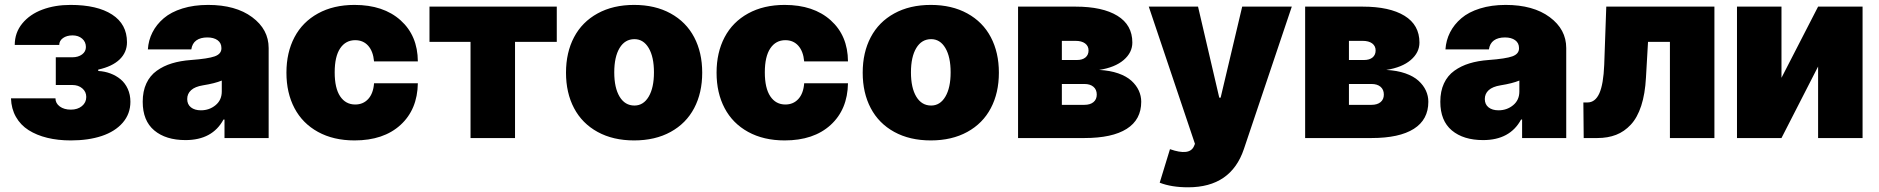

<svg xmlns="http://www.w3.org/2000/svg" viewBox="-20 -573 7801 797"><path d="M25.6 -164.8H210.2Q210.2 -144.2 228.2 -131Q246.1 -117.9 274.1 -117.9Q302.2 -117.9 320.1 -132.6Q338.1 -147.4 338.1 -170.5Q338.1 -192.1 321.7 -206.1Q305.4 -220.2 279.8 -220.2H211.6V-335.2H279.8Q304.7 -335.2 320.7 -347.1Q336.6 -359 336.6 -377.8Q336.6 -399.1 321 -412.6Q305.4 -426.1 281.2 -426.1Q257.1 -426.1 241.5 -415Q225.9 -403.8 225.9 -386.4H41.2Q41.2 -437.5 72.6 -475.7Q104 -513.8 156.1 -533.2Q208.1 -552.6 272.7 -552.6Q383.5 -552.6 445.3 -512.6Q507.1 -472.7 507.1 -397.7Q507.1 -355.8 476.6 -326.3Q446 -296.9 387.8 -284.1V-278.4Q414.4 -277 438.2 -268.1Q462 -259.2 480.6 -243.8Q499.3 -228.3 510.3 -204.2Q521.3 -180 521.3 -150.6Q521.3 -100.5 489.5 -63.7Q457.7 -27 402.2 -8.5Q346.6 9.9 274.1 9.9Q220.5 9.9 176.3 -0.9Q132.1 -11.7 98.7 -32.8Q65.3 -54 46.2 -87.7Q27 -121.4 25.6 -164.8Z M750 8.5Q668.3 8.5 620.4 -31.6Q572.4 -71.7 572.4 -150.6Q572.4 -194.2 587.5 -226.7Q602.6 -259.2 630.7 -279.3Q658.7 -299.4 693.7 -310Q728.7 -320.7 772.7 -323.9Q843.8 -329.2 871.4 -339.1Q899.1 -349.1 899.1 -372.2V-373.6Q899.1 -394.5 883.2 -406.1Q867.2 -417.6 840.9 -417.6Q812.1 -417.6 794.9 -405.2Q777.7 -392.8 774.1 -367.9H593.8Q596.2 -405.9 612.9 -438.7Q629.6 -471.6 659.8 -497.3Q690 -523.1 737.2 -537.8Q784.4 -552.6 843.8 -552.6Q958.1 -552.6 1026.6 -501.8Q1095.2 -451 1095.2 -373.6V0H911.9V-76.7H907.7Q861.5 8.5 750 8.5ZM813.9 -115.1Q849.1 -115.1 874.8 -136.4Q900.6 -157.7 900.6 -193.2V-238.6Q871.4 -226.6 822.4 -218.8Q789.4 -213.4 773.3 -198.7Q757.1 -183.9 757.1 -161.9Q757.1 -139.6 772.7 -127.3Q788.4 -115.1 813.9 -115.1Z M1451.7 9.9Q1364.3 9.9 1300.1 -25.4Q1235.8 -60.7 1202.4 -124.1Q1169 -187.5 1169 -271.3Q1169 -355.1 1202.4 -418.5Q1235.8 -481.9 1300.1 -517.2Q1364.3 -552.6 1451.7 -552.6Q1571.7 -552.6 1642.8 -488.8Q1713.8 -425.1 1714.5 -318.2H1532.7Q1528.8 -360.4 1508.2 -383.3Q1487.6 -406.2 1454.5 -406.2Q1414.8 -406.2 1392 -372.3Q1369.3 -338.4 1369.3 -272.7Q1369.3 -207 1392 -173.1Q1414.8 -139.2 1454.5 -139.2Q1487.6 -139.2 1508.5 -162.1Q1529.5 -185 1532.7 -227.3H1714.5Q1712.7 -118.3 1642.4 -54.2Q1572.1 9.9 1451.7 9.9Z M1762.8 -399.1V-545.5H2291.2V-399.1H2117.9V0H1933.2V-399.1Z M2763.8 -25.4Q2699.6 9.9 2612.2 9.9Q2524.9 9.9 2460.6 -25.4Q2396.3 -60.7 2362.9 -124.1Q2329.5 -187.5 2329.5 -271.3Q2329.5 -355.1 2362.9 -418.5Q2396.3 -481.9 2460.6 -517.2Q2524.9 -552.6 2612.2 -552.6Q2699.6 -552.6 2763.8 -517.2Q2828.1 -481.9 2861.5 -418.5Q2894.9 -355.1 2894.9 -271.3Q2894.9 -187.5 2861.5 -124.1Q2828.1 -60.7 2763.8 -25.4ZM2613.6 -134.9Q2650.9 -134.9 2672.8 -171.9Q2694.6 -208.8 2694.6 -272.7Q2694.6 -336.6 2672.8 -373.6Q2650.9 -410.5 2613.6 -410.5Q2574.2 -410.5 2552 -373.8Q2529.8 -337 2529.8 -272.7Q2529.8 -208.5 2552 -171.7Q2574.2 -134.9 2613.6 -134.9Z M3237.2 9.9Q3149.9 9.9 3085.6 -25.4Q3021.3 -60.7 2987.9 -124.1Q2954.5 -187.5 2954.5 -271.3Q2954.5 -355.1 2987.9 -418.5Q3021.3 -481.9 3085.6 -517.2Q3149.9 -552.6 3237.2 -552.6Q3357.2 -552.6 3428.3 -488.8Q3499.3 -425.1 3500 -318.2H3318.2Q3314.3 -360.4 3293.7 -383.3Q3273.1 -406.2 3240.1 -406.2Q3200.3 -406.2 3177.6 -372.3Q3154.8 -338.4 3154.8 -272.7Q3154.8 -207 3177.6 -173.1Q3200.3 -139.2 3240.1 -139.2Q3273.1 -139.2 3294 -162.1Q3315 -185 3318.2 -227.3H3500Q3498.2 -118.3 3427.9 -54.2Q3357.6 9.9 3237.2 9.9Z M3995.4 -25.4Q3931.1 9.9 3843.8 9.9Q3756.4 9.9 3692.1 -25.4Q3627.8 -60.7 3594.5 -124.1Q3561.1 -187.5 3561.1 -271.3Q3561.1 -355.1 3594.5 -418.5Q3627.8 -481.9 3692.1 -517.2Q3756.4 -552.6 3843.8 -552.6Q3931.1 -552.6 3995.4 -517.2Q4059.7 -481.9 4093 -418.5Q4126.4 -355.1 4126.4 -271.3Q4126.4 -187.5 4093 -124.1Q4059.7 -60.7 3995.4 -25.4ZM3845.2 -134.9Q3882.5 -134.9 3904.3 -171.9Q3926.1 -208.8 3926.1 -272.7Q3926.1 -336.6 3904.3 -373.6Q3882.5 -410.5 3845.2 -410.5Q3805.8 -410.5 3783.6 -373.8Q3761.4 -337 3761.4 -272.7Q3761.4 -208.5 3783.6 -171.7Q3805.8 -134.9 3845.2 -134.9Z M4206 0V-545.5H4444.6Q4556.5 -545.5 4618.4 -507.5Q4680.4 -469.5 4680.4 -396.3Q4680.4 -354.8 4644.4 -323.9Q4608.3 -293 4542.6 -282.7Q4587.4 -280.5 4621.8 -268.5Q4656.2 -256.4 4676.7 -237.7Q4697.1 -219.1 4707.2 -196.9Q4717.3 -174.7 4717.3 -150.6Q4717.3 -76.3 4657.1 -38.2Q4596.9 0 4481.5 0ZM4387.8 -137.8H4481.5Q4505.3 -137.8 4519 -149.1Q4532.7 -160.5 4532.7 -180.4Q4532.7 -201 4519 -212.7Q4505.3 -224.4 4481.5 -224.4H4387.8ZM4387.8 -323.9H4450.3Q4473 -323.9 4485.8 -334.5Q4498.6 -345.2 4498.6 -363.6Q4498.6 -382.1 4484.2 -392.8Q4469.8 -403.4 4444.6 -403.4H4387.8Z M4911.9 204.5Q4842.7 204.5 4794 185.4L4836.6 46.2Q4918.3 74.9 4936.1 34.1L4940.3 24.1L4748.6 -545.5H4953.1L5041.2 -167.6H5046.9L5136.4 -545.5H5342.3L5143.5 45.5Q5090.2 204.5 4911.9 204.5Z M5397.7 0V-545.5H5636.4Q5748.2 -545.5 5810.2 -507.5Q5872.2 -469.5 5872.2 -396.3Q5872.2 -354.8 5836.1 -323.9Q5800.1 -293 5734.4 -282.7Q5779.1 -280.5 5813.6 -268.5Q5848 -256.4 5868.4 -237.7Q5888.8 -219.1 5899 -196.9Q5909.1 -174.7 5909.1 -150.6Q5909.1 -76.3 5848.9 -38.2Q5788.7 0 5673.3 0ZM5579.5 -137.8H5673.3Q5697.1 -137.8 5710.8 -149.1Q5724.4 -160.5 5724.4 -180.4Q5724.4 -201 5710.8 -212.7Q5697.1 -224.4 5673.3 -224.4H5579.5ZM5579.5 -323.9H5642Q5664.8 -323.9 5677.6 -334.5Q5690.3 -345.2 5690.3 -363.6Q5690.3 -382.1 5676 -392.8Q5661.6 -403.4 5636.4 -403.4H5579.5Z M6136.4 8.5Q6054.7 8.5 6006.7 -31.6Q5958.8 -71.7 5958.8 -150.6Q5958.8 -194.2 5973.9 -226.7Q5989 -259.2 6017 -279.3Q6045.1 -299.4 6080.1 -310Q6115.1 -320.7 6159.1 -323.9Q6230.1 -329.2 6257.8 -339.1Q6285.5 -349.1 6285.5 -372.2V-373.6Q6285.5 -394.5 6269.5 -406.1Q6253.6 -417.6 6227.3 -417.6Q6198.5 -417.6 6181.3 -405.2Q6164.1 -392.8 6160.5 -367.9H5980.1Q5982.6 -405.9 5999.3 -438.7Q6016 -471.6 6046.2 -497.3Q6076.3 -523.1 6123.6 -537.8Q6170.8 -552.6 6230.1 -552.6Q6344.5 -552.6 6413 -501.8Q6481.5 -451 6481.5 -373.6V0H6298.3V-76.7H6294Q6247.9 8.5 6136.4 8.5ZM6200.3 -115.1Q6235.4 -115.1 6261.2 -136.4Q6286.9 -157.7 6286.9 -193.2V-238.6Q6257.8 -226.6 6208.8 -218.8Q6175.8 -213.4 6159.6 -198.7Q6143.5 -183.9 6143.5 -161.9Q6143.5 -139.6 6159.1 -127.3Q6174.7 -115.1 6200.3 -115.1Z M6554 0 6552.6 -147.7H6569.6Q6601.9 -147.7 6619 -185.7Q6636 -223.7 6639.2 -304L6647.7 -545.5H7096.6V0H6911.9V-399.1H6821L6812.5 -251.4Q6808.9 -183.2 6792.8 -133.9Q6776.6 -84.5 6749.6 -55.6Q6722.7 -26.6 6688.4 -13.3Q6654.1 0 6610.8 0Z M7375 -250 7527 -545.5H7711.6V0H7527V-296.9L7375 0H7190.3V-545.5H7375Z"/></svg>

Font: Karasuma Gothic
Style: Black
Weight: 900
Designer: Rasmus Andersson / Ryoko Nishizuka
Foundry: Genbu
Version: Version 1.00